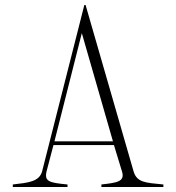

<svg xmlns="http://www.w3.org/2000/svg" viewBox="-20 -745 702 765"><path d="M31 -10V0H249V-10C177 -17 155 -21 166 -64L193 -167H434L466 -62C479 -21 446 -17 384 -10V0H631V-10C558 -17 525 -18 512 -63L321 -725H316L148 -63C137 -21 93 -17 31 -10ZM197 -182 306 -613 430 -182Z"/></svg>

Font: Sprat Condensed Thin
Style: Regular
Weight: 100
Width: 3
Designer: Ethan Nakache
Foundry: Collletttivo
Version: Version 2.000;Glyphs 3.2 (3217)